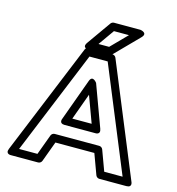

<svg xmlns="http://www.w3.org/2000/svg" viewBox="-134 -1041 1091 1181"><g transform="rotate(15 412.0 -450.5)"><path d="M553.2 -171H270.5C260.1 -171 250.6 -164.3 247 -154.7L199.2 -25H82.3L353.3 -686H469.4L741.4 -25H624.5L576.7 -154.7C573.1 -164.4 563.5 -171 553.2 -171ZM535.8 -121 583.6 8.7C587.2 18.3 596.7 25 607.1 25H778.7C819.5 25 801.8 -9.5 801.8 -9.5L509.2 -720.5C505.7 -729.1 496.4 -736 486.1 -736H336.5C327.2 -736 317.3 -730 313.4 -720.5L21.9 -9.5C6.4 28.2 45 25 45 25H216.6C226.9 25 236.5 18.4 240.1 8.7L287.9 -121ZM314.5 -240H509.2C509.2 -240 546.3 -236.6 532.7 -273.6L434.8 -539.6C434.8 -539.6 403.8 -583.5 387.8 -539.5L291 -273.5C291 -273.5 275.2 -240 314.5 -240ZM350.2 -290 411.4 -458.3 473.4 -290ZM458.3 -876H554L454.7 -775H387ZM445.4 -926C438.3 -926 429.8 -922.2 425 -915.4L318.3 -764.4C290.1 -724.5 338.7 -725 338.7 -725H465.2C470.8 -725 478.2 -727.6 483 -732.5L631.5 -883.5C666.3 -918.8 613.7 -926 613.7 -926Z"/></g></svg>

Font: Asimov
Style: WidOu
Weight: 500
Designer: Google
Version: Version 2.000980; 2014